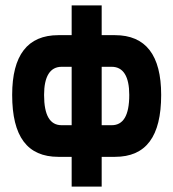

<svg xmlns="http://www.w3.org/2000/svg" viewBox="-20 -690 640 710"><path d="M356 0V-110H405C520 -110 576 -185 576 -339C576 -486 519 -560 405 -560H356V-670H245V-560H196C82 -560 25 -486 25 -339C25 -185 81 -110 196 -110H245V0ZM143 -339C143 -407 165 -443 208 -443H245V-227H208C165 -227 143 -263 143 -339ZM356 -227V-443H393C436 -443 458 -407 458 -339C458 -263 436 -227 393 -227Z"/></svg>

Font: LT Wave Mono Bold
Style: Regular
Weight: 700
Designer: Daniel Lyons
Version: Version 2.5 (Glyphs App)